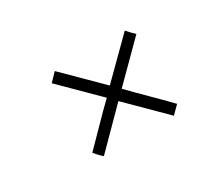

<svg xmlns="http://www.w3.org/2000/svg" viewBox="-64 -416 632 551"><g transform="rotate(-30 252.0 -141.0)"><path d="M266 -167Q295 -196 324 -224.5Q353 -253 382 -282Q387 -276 393.5 -269.5Q400 -263 406 -257Q377 -228 348.5 -199.5Q320 -171 291 -142Q320 -112 349 -83.5Q378 -55 407 -25L382 0Q353 -29 323.5 -58Q294 -87 265 -116Q236 -87 207.5 -58Q179 -29 150 0Q143 -6 137 -12.5Q131 -19 126 -25Q155 -54 183 -83Q211 -112 241 -141L125 -256L150 -282Z"/></g></svg>

Font: Josefin Sans Thin ExtraLight
Style: Regular
Weight: 250
Version: Version 2.001